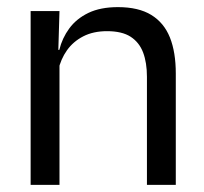

<svg xmlns="http://www.w3.org/2000/svg" viewBox="-20 -519 573 539"><path d="M473.5 0H392.5V-303.5Q392.5 -343 381.8 -371.5Q371 -400 346.8 -415.8Q322.5 -431.5 280.5 -431.5Q242 -431.5 213.8 -417Q185.5 -402.5 168 -377.8Q150.5 -353 143.5 -321.5L129 -379H146.5Q154.5 -412 174.5 -439.2Q194.5 -466.5 228.2 -482.8Q262 -499 311 -499Q369 -499 404.8 -477Q440.5 -455 457 -413.8Q473.5 -372.5 473.5 -312.5ZM147 0H66V-488H147L143.5 -371L147 -366.5Z"/></svg>

Font: Anek Kannada
Style: Regular
Weight: 400
Version: Version 1.003